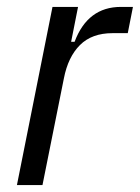

<svg xmlns="http://www.w3.org/2000/svg" viewBox="-20 -536 405 556"><path d="M29 0 132 -516H206L186 -415H196Q234 -516 330 -516H365L350 -440H306Q246 -440 211.5 -405.5Q177 -371 165 -309L103 0Z"/></svg>

Font: IBM Plex Sans Cond
Style: Italic
Weight: 400
Width: 3
Italic angle: -11°
Designer: Mike Abbink, Paul van der Laan, Pieter van Rosmalen
Foundry: Bold Monday
Version: Version 1.3